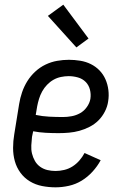

<svg xmlns="http://www.w3.org/2000/svg" viewBox="-20 -794 540 822"><path d="M218 8Q189 8 160.5 2.5Q132 -3 108 -17.5Q84 -32 67.5 -54.5Q51 -77 43.5 -104Q36 -131 36 -160.5Q36 -190 41 -219L62 -349Q66 -374 74.5 -399Q83 -424 97 -446.5Q111 -469 131 -487.5Q151 -506 175 -517.5Q199 -529 224.5 -533.5Q250 -538 275 -538Q299 -538 323.5 -534Q348 -530 369 -519.5Q390 -509 406 -492.5Q422 -476 431.5 -454.5Q441 -433 444 -408.5Q447 -384 443 -360Q440 -338 429 -316.5Q418 -295 401.5 -278.5Q385 -262 363.5 -251Q342 -240 320 -234Q298 -228 275.5 -226Q253 -224 231 -224Q203 -224 175.5 -225.5Q148 -227 122 -232L117 -208Q115 -190 114 -171.5Q113 -153 117 -136.5Q121 -120 129.5 -105Q138 -90 152 -80Q166 -70 183 -66Q200 -62 218 -62Q236 -62 255 -66.5Q274 -71 290.5 -81.5Q307 -92 320 -107Q333 -122 342 -139L411 -108Q397 -82 376 -59Q355 -36 329.5 -20.5Q304 -5 275 1.5Q246 8 218 8ZM249 -293Q249 -293 249 -293Q249 -293 250 -293Q268 -293 287 -296.5Q306 -300 323 -309.5Q340 -319 352 -336Q364 -353 367 -371Q370 -391 365 -410.5Q360 -430 346.5 -443.5Q333 -457 313.5 -462.5Q294 -468 274 -468Q258 -468 241 -464.5Q224 -461 209 -452.5Q194 -444 181.5 -431Q169 -418 160.5 -402.5Q152 -387 147 -370.5Q142 -354 139 -338L133 -302Q161 -296 190.5 -294.5Q220 -293 249 -293ZM307 -591 185 -726 251 -774 359 -629Z"/></svg>

Font: Iosevka Slab
Style: Italic
Weight: 400
Italic angle: -9°
Monospace: yes
Designer: Belleve Invis
Foundry: Belleve Invis
Version: Version 11.1.0; ttfautohint (v1.8.3)